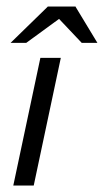

<svg xmlns="http://www.w3.org/2000/svg" viewBox="-20 -572 320 592"><path d="M167.5 -393.6 84 0H21L104.5 -393.6ZM213.9 -551.8 212.9 -551.3 280.3 -439.9H231.9L162.1 -513.7L61 -439.9H12.7L127 -551.3V-551.8H212.9Z"/></svg>

Font: Fibel Nord
Style: Italic
Weight: 400
Designer: Peter Wiegel
Foundry: Peter Wioegel
Version: Version 000.000